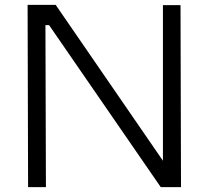

<svg xmlns="http://www.w3.org/2000/svg" viewBox="-20 -766 856 786"><path d="M647 -745H719L721 0H638L181 -663H166L168 0H95L93 -746H208L647 -108Z"/></svg>

Font: Biancoenero Regular
Style: Regular
Weight: 400
Designer: Riccardo Lorusso, Umberto Mischi
Foundry: Biancoenero Edizioni
Version: Version 0.000